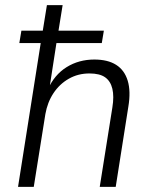

<svg xmlns="http://www.w3.org/2000/svg" viewBox="-20 -725 591 745"><path d="M50 0 138 -558H55L63 -606H146L162 -705H223L207 -606H383L375 -558H199L171 -377H165Q191 -435 238.5 -464.5Q286 -494 346 -494Q398 -494 430.5 -473.5Q463 -453 475.5 -412Q488 -371 478 -311L429 0H367L416 -308Q423 -351 416 -380.5Q409 -410 388 -425Q367 -440 327 -440Q283 -440 247 -419.5Q211 -399 187.5 -363.5Q164 -328 156 -282L111 0Z"/></svg>

Font: Nunito Sans 10pt SemiCondensed Light
Style: Italic
Weight: 300
Width: 4
Italic angle: -9°
Designer: Vernon Adams
Foundry: Vernon Adams
Version: Version 3.101;gftools[0.9.27]